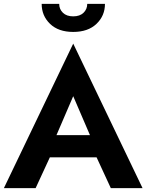

<svg xmlns="http://www.w3.org/2000/svg" viewBox="-20 -966 752 986"><path d="M270 -272H442L356 -472ZM236 -158 163 0H0L356 -742L712 0H549L476 -158ZM194 -946H284Q284 -919 303 -900.5Q322 -882 356 -882Q390 -882 409 -900.5Q428 -919 428 -946H519Q519 -885 475.5 -843.5Q432 -802 356 -802Q280 -802 237 -843.5Q194 -885 194 -946Z"/></svg>

Font: Renner*
Style: Semi
Weight: 600
Version: Version 003.000 ; ttfautohint (v0.97) -l 8 -r 50 -G 200 -x 1